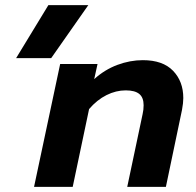

<svg xmlns="http://www.w3.org/2000/svg" viewBox="-20 -730 766 750"><path d="M169 -710H325L180 -503H43ZM215 -480H361L348 -421Q389 -458 438.5 -476.5Q488 -495 538 -495Q616 -495 656 -453.5Q696 -412 696 -347Q696 -328 691 -301L628 0H477L537 -284Q541 -301 541 -319Q541 -349 524 -363Q507 -377 471 -377Q433 -377 396 -358.5Q359 -340 328 -304L264 0H113Z"/></svg>

Font: Prompt SemiBold
Style: Italic
Weight: 600
Italic angle: -12°
Designer: Katatrad Team
Foundry: CadsonDemak
Version: Version 1.001